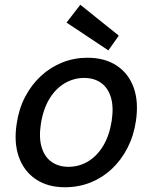

<svg xmlns="http://www.w3.org/2000/svg" viewBox="-20 -776 643 808"><path d="M253 12Q181 12 131 -21.5Q81 -55 59.5 -115Q38 -175 50 -254Q59 -317 85.5 -368Q112 -419 152 -456Q192 -493 242 -513Q292 -533 348 -533Q421 -533 471 -500Q521 -467 542.5 -407.5Q564 -348 552 -267Q543 -205 516.5 -153.5Q490 -102 450.5 -65Q411 -28 361 -8Q311 12 253 12ZM268 -74Q312 -74 349.5 -96Q387 -118 413.5 -161Q440 -204 450 -267Q459 -327 446.5 -367Q434 -407 405 -427.5Q376 -448 334 -448Q291 -448 253 -426Q215 -404 188.5 -361Q162 -318 152 -255Q143 -196 155.5 -155.5Q168 -115 197.5 -94.5Q227 -74 268 -74ZM436 -564 260 -681 318 -756 480 -626Z"/></svg>

Font: DM Sans 10pt Medium
Style: Italic
Weight: 500
Italic angle: -10°
Version: Version 4.004;gftools[0.9.30]